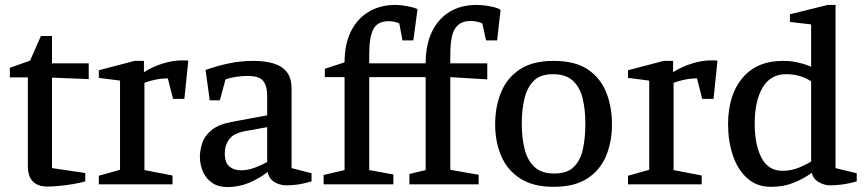

<svg xmlns="http://www.w3.org/2000/svg" viewBox="-20 -748 3513 779"><path d="M174 9Q142 9 124 -3Q106 -15 99.5 -33.5Q93 -52 93 -72V-434H20V-473L102 -502L146 -602H191V-491H340V-427L191 -433V-66L326 -46V-12Q305 -6 275.5 -1Q246 4 218 6.5Q190 9 174 9Z M381 0V-35L467 -59V-421L381 -432V-463L526 -501H564V-455Q598 -477 639.5 -490Q681 -503 717 -503Q724 -503 731 -503Q738 -503 744 -502L728 -347H682L661 -430Q636 -430 611.5 -425Q587 -420 566 -412V-58L680 -36V0Z M901 11Q866 11 841 -6Q816 -23 803.5 -51.5Q791 -80 791 -112Q791 -137 800 -166Q809 -195 837 -219Q865 -243 918 -253L1064 -280V-360Q1064 -399 1048 -419.5Q1032 -440 984 -440Q963 -440 939.5 -436.5Q916 -433 895 -426L872 -341H831L814 -464Q858 -480 907 -490.5Q956 -501 1008 -501Q1055 -501 1090 -490.5Q1125 -480 1144 -455.5Q1163 -431 1163 -387V-66L1244 -45V-12Q1214 -3 1189.5 0.5Q1165 4 1143 4Q1116 4 1094 -9Q1072 -22 1066 -50Q1029 -22 988.5 -5.5Q948 11 901 11ZM958 -57Q985 -57 1014.5 -68Q1044 -79 1064 -91V-232L974 -216Q927 -207 909.5 -182.5Q892 -158 892 -127Q892 -88 910.5 -72.5Q929 -57 958 -57Z M1293 0V-38L1378 -58V-435H1298V-469L1378 -495Q1378 -569 1404 -621Q1430 -673 1476.5 -700.5Q1523 -728 1584 -728Q1606 -728 1632.5 -723Q1659 -718 1674 -711L1657 -584H1613L1600 -653Q1590 -658 1578.5 -660Q1567 -662 1558 -662Q1511 -662 1494.5 -629Q1478 -596 1478 -527V-491H1707Q1707 -567 1733 -620Q1759 -673 1805 -700.5Q1851 -728 1913 -728Q1929 -728 1949 -725.5Q1969 -723 1986 -718.5Q2003 -714 2011 -708L1997 -584H1952L1937 -653Q1926 -658 1913.5 -660.5Q1901 -663 1891 -663Q1857 -663 1838.5 -646.5Q1820 -630 1813.5 -599.5Q1807 -569 1807 -527V-491H1957V-426L1807 -435V-59L1922 -39V0H1641V-42L1707 -58V-435H1478V-58L1576 -40V0Z M2226 10Q2142 10 2089.5 -24.5Q2037 -59 2013 -116.5Q1989 -174 1989 -243Q1989 -315 2013 -373.5Q2037 -432 2089 -466.5Q2141 -501 2226 -501Q2313 -501 2364.5 -466.5Q2416 -432 2439.5 -373.5Q2463 -315 2463 -243Q2463 -174 2439.5 -116.5Q2416 -59 2364 -24.5Q2312 10 2226 10ZM2229 -44Q2281 -44 2308 -70.5Q2335 -97 2345 -143Q2355 -189 2355 -246Q2355 -303 2344 -348.5Q2333 -394 2304.5 -420.5Q2276 -447 2223 -447Q2173 -447 2146 -420.5Q2119 -394 2108 -348.5Q2097 -303 2097 -246Q2097 -189 2108.5 -143Q2120 -97 2148.5 -70.5Q2177 -44 2229 -44Z M2528 0V-35L2614 -59V-421L2528 -432V-463L2673 -501H2711V-455Q2745 -477 2786.5 -490Q2828 -503 2864 -503Q2871 -503 2878 -503Q2885 -503 2891 -502L2875 -347H2829L2808 -430Q2783 -430 2758.5 -425Q2734 -420 2713 -412V-58L2827 -36V0Z M3108 10Q3050 10 3011 -25.5Q2972 -61 2953 -119Q2934 -177 2934 -243Q2934 -363 2992.5 -432Q3051 -501 3157 -501Q3187 -501 3212.5 -495.5Q3238 -490 3254 -484Q3270 -478 3271 -477V-649L3185 -659V-690L3338 -728H3370V-66L3456 -45V-12Q3425 -3 3397.5 0.5Q3370 4 3348 4Q3325 4 3302 -9Q3279 -22 3274 -47Q3239 -22 3199 -6Q3159 10 3108 10ZM3155 -55Q3191 -55 3223 -68.5Q3255 -82 3271 -93V-418Q3250 -432 3224.5 -439.5Q3199 -447 3169 -447Q3106 -447 3074 -392.5Q3042 -338 3042 -246Q3042 -161 3069.5 -108Q3097 -55 3155 -55Z"/></svg>

Font: Manuale Medium
Style: Regular
Weight: 500
Designer: Eduardo Tunni / Pablo Cosgaya
Foundry: Eduardo Tunni / Pablo Cosgaya
Version: Version 1.002